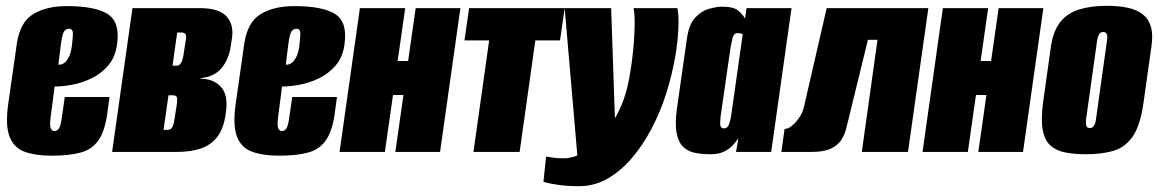

<svg xmlns="http://www.w3.org/2000/svg" viewBox="-20 -523 3988 661"><path d="M157 13Q104 13 66.5 0Q29 -13 13.5 -51Q-2 -89 8 -163L38 -373Q49 -447 94.5 -474.5Q140 -502 210 -502Q308 -502 351 -474.5Q394 -447 383 -370Q377 -326 352.5 -297.5Q328 -269 294.5 -253Q261 -237 227 -231Q193 -225 168 -225L154 -117Q151 -92 154.5 -82Q158 -72 168 -72Q176 -72 182 -79.5Q188 -87 192 -112L203 -189H357L350 -137Q342 -74 320 -41.5Q298 -9 258.5 2Q219 13 157 13ZM181 -300Q185 -300 191.5 -301.5Q198 -303 205 -309.5Q212 -316 218.5 -330Q225 -344 228 -369Q230 -386 231 -405Q232 -424 217 -424Q206 -424 199.5 -413Q193 -402 188 -358Z M366 0 436 -495H668Q734 -495 759.5 -467Q785 -439 779 -394L774 -362Q768 -320 743.5 -289.5Q719 -259 671 -254V-252Q714 -252 740 -224.5Q766 -197 758 -138L756 -125Q749 -78 727 -50.5Q705 -23 670.5 -11.5Q636 0 589 0ZM543 -76H558Q564 -76 568.5 -79.5Q573 -83 576 -91.5Q579 -100 581 -114L589 -166Q590 -175 590 -181.5Q590 -188 586.5 -191.5Q583 -195 575 -195H560ZM574 -297H589Q598 -297 604 -307.5Q610 -318 613 -343L620 -387Q622 -398 619 -404.5Q616 -411 605 -411H590Z M940 13Q887 13 849.5 0Q812 -13 796.5 -51Q781 -89 791 -163L821 -373Q832 -447 877.5 -474.5Q923 -502 993 -502Q1091 -502 1134 -474.5Q1177 -447 1166 -370Q1160 -326 1135.5 -297.5Q1111 -269 1077.5 -253Q1044 -237 1010 -231Q976 -225 951 -225L937 -117Q934 -92 937.5 -82Q941 -72 951 -72Q959 -72 965 -79.5Q971 -87 975 -112L986 -189H1140L1133 -137Q1125 -74 1103 -41.5Q1081 -9 1041.5 2Q1002 13 940 13ZM964 -300Q968 -300 974.5 -301.5Q981 -303 988 -309.5Q995 -316 1001.5 -330Q1008 -344 1011 -369Q1013 -386 1014 -405Q1015 -424 1000 -424Q989 -424 982.5 -413Q976 -402 971 -358Z M1149 0 1219 -495H1375L1349 -313H1385L1411 -495H1565L1495 0H1341L1369 -196H1333L1305 0Z M1610 0 1664 -384H1579L1595 -495H1924L1908 -384H1823L1769 0Z M1973 118Q1936 118 1905.5 114Q1875 110 1851 103L1860 16Q1871 18 1885.5 20Q1900 22 1921 22Q1959 22 1997.5 -4.5Q2036 -31 2068.5 -73.5Q2101 -116 2120 -162Q2136 -200 2145.5 -250Q2155 -300 2160 -352.5Q2165 -405 2165 -448Q2165 -462 2164 -474Q2163 -486 2161 -495H2312Q2316 -478 2316 -448Q2316 -394 2305 -330Q2294 -266 2273.5 -201Q2253 -136 2222 -78Q2193 -23 2155 21.5Q2117 66 2071.5 92Q2026 118 1973 118ZM1971 51 1924 -495H2084L2100 -27Z M2425 8Q2398 8 2374 3.5Q2350 -1 2333 -16.5Q2316 -32 2309.5 -64.5Q2303 -97 2311 -153L2345 -391Q2352 -440 2374 -463Q2396 -486 2422 -493Q2448 -500 2466 -500Q2506 -500 2522 -486Q2538 -472 2545 -459L2550 -495H2705L2635 0H2514L2522 -47Q2514 -35 2502.5 -22.5Q2491 -10 2472.5 -1Q2454 8 2425 8ZM2473 -81Q2479 -81 2483 -84.5Q2487 -88 2489.5 -94.5Q2492 -101 2494 -108.5Q2496 -116 2497 -123.5Q2498 -131 2499 -138L2537 -405Q2535 -406 2533 -407Q2531 -408 2528 -408.5Q2525 -409 2521 -409Q2513 -409 2508.5 -405Q2504 -401 2501.5 -390.5Q2499 -380 2495 -359L2461 -123Q2460 -112 2459.5 -104Q2459 -96 2460 -91Q2461 -86 2464 -83.5Q2467 -81 2473 -81Z M2670 0 2681 -79Q2693 -79 2707 -90.5Q2721 -102 2732.5 -119.5Q2744 -137 2748 -156L2826 -495H3176L3106 0H2947L3001 -386H2968L2902 -116Q2898 -98 2892.5 -77.5Q2887 -57 2875 -39.5Q2863 -22 2839.5 -11Q2816 0 2774 0Z M3156 0 3226 -495H3382L3356 -313H3392L3418 -495H3572L3502 0H3348L3376 -196H3340L3312 0Z M3719 8Q3679 8 3648 2Q3617 -4 3597 -21.5Q3577 -39 3570 -74.5Q3563 -110 3571 -170L3598 -363Q3606 -417 3630.5 -447.5Q3655 -478 3695.5 -490.5Q3736 -503 3791 -503Q3833 -503 3864 -496Q3895 -489 3915 -473Q3935 -457 3942.5 -430Q3950 -403 3944 -363L3917 -171Q3906 -91 3879.5 -53Q3853 -15 3812.5 -3.5Q3772 8 3719 8ZM3732 -82Q3737 -82 3741 -84.5Q3745 -87 3748.5 -94Q3752 -101 3753 -112L3791 -383Q3793 -395 3791.5 -401.5Q3790 -408 3786.5 -410.5Q3783 -413 3778 -413Q3773 -413 3769 -410.5Q3765 -408 3762 -401.5Q3759 -395 3757 -383L3719 -112Q3718 -101 3719 -94Q3720 -87 3723.5 -84.5Q3727 -82 3732 -82Z"/></svg>

Font: Alumni Sans Black
Style: Italic
Weight: 900
Italic angle: -8°
Version: Version 1.016